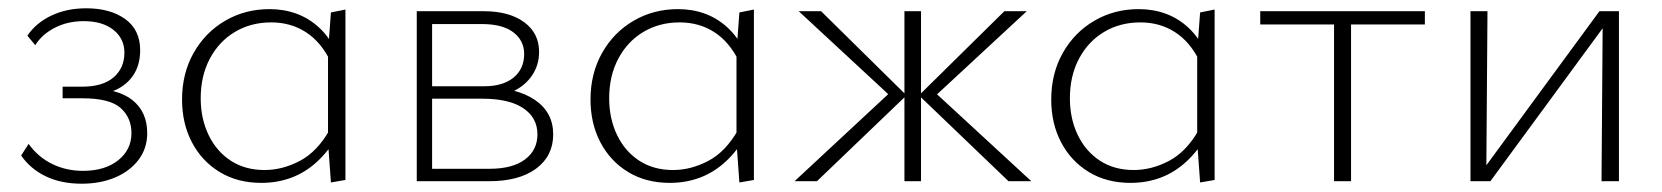

<svg xmlns="http://www.w3.org/2000/svg" viewBox="-20 -437 4009 463"><path d="M177 6Q127 6 90 -12Q53 -30 31 -62L49 -90Q72 -58 106 -41.5Q140 -25 180 -25Q233 -25 265 -50.5Q297 -76 297 -116Q297 -153 271 -176.5Q245 -200 178 -200H131V-228H178Q228 -228 254 -250.5Q280 -273 280 -310Q280 -344 253.5 -365Q227 -386 182 -386Q143 -386 112 -370Q81 -354 65 -328L46 -351Q67 -382 104 -399.5Q141 -417 188 -417Q246 -417 282 -391Q318 -365 318 -316Q318 -281 302 -256.5Q286 -232 257.5 -219.5Q229 -207 191 -207V-224Q264 -224 299.5 -195.5Q335 -167 335 -116Q335 -79 314 -51.5Q293 -24 257.5 -9Q222 6 177 6Z M610 4Q553 4 510 -22Q467 -48 443 -93.5Q419 -139 419 -197Q419 -260 447 -309.5Q475 -359 523 -387Q571 -415 630 -415Q665 -415 695 -404Q725 -393 749.5 -370.5Q774 -348 790 -314L777 -289Q754 -336 717.5 -359.5Q681 -383 634 -383Q585 -383 546.5 -360Q508 -337 486 -295.5Q464 -254 464 -200Q464 -151 483 -111.5Q502 -72 536.5 -49.5Q571 -27 618 -27Q661 -27 703 -49Q745 -71 775 -124L794 -110Q772 -72 744 -46.5Q716 -21 682.5 -8.5Q649 4 610 4ZM778 3 771 -94V-312L778 -407L813 -414V-3Z M985 0V-410H1146Q1208 -410 1244 -383.5Q1280 -357 1280 -312Q1280 -280 1263 -255Q1246 -230 1216 -216Q1186 -202 1144 -202L1150 -226Q1226 -226 1270 -196Q1314 -166 1314 -113Q1314 -61 1273 -30.5Q1232 0 1159 0ZM1022 -30H1161Q1216 -30 1246 -52.5Q1276 -75 1276 -113Q1276 -153 1242 -176Q1208 -199 1143 -199H1010V-229H1148Q1193 -229 1218.5 -250Q1244 -271 1244 -307Q1244 -339 1218 -359Q1192 -379 1142 -379H1022Z M1595 4Q1538 4 1495 -22Q1452 -48 1428 -93.5Q1404 -139 1404 -197Q1404 -260 1432 -309.5Q1460 -359 1508 -387Q1556 -415 1615 -415Q1650 -415 1680 -404Q1710 -393 1734.5 -370.5Q1759 -348 1775 -314L1762 -289Q1739 -336 1702.5 -359.5Q1666 -383 1619 -383Q1570 -383 1531.5 -360Q1493 -337 1471 -295.5Q1449 -254 1449 -200Q1449 -151 1468 -111.5Q1487 -72 1521.5 -49.5Q1556 -27 1603 -27Q1646 -27 1688 -49Q1730 -71 1760 -124L1779 -110Q1757 -72 1729 -46.5Q1701 -21 1667.5 -8.5Q1634 4 1595 4ZM1763 3 1756 -94V-312L1763 -407L1798 -414V-3Z M2412 0 2196 -207 2402 -410H2456L2224 -195V-224L2467 0ZM1896 0 2137 -224V-196L1906 -410H1960L2166 -207L1950 0ZM2161 0V-410H2201V0Z M2706 4Q2649 4 2606 -22Q2563 -48 2539 -93.5Q2515 -139 2515 -197Q2515 -260 2543 -309.5Q2571 -359 2619 -387Q2667 -415 2726 -415Q2761 -415 2791 -404Q2821 -393 2845.5 -370.5Q2870 -348 2886 -314L2873 -289Q2850 -336 2813.5 -359.5Q2777 -383 2730 -383Q2681 -383 2642.5 -360Q2604 -337 2582 -295.5Q2560 -254 2560 -200Q2560 -151 2579 -111.5Q2598 -72 2632.5 -49.5Q2667 -27 2714 -27Q2757 -27 2799 -49Q2841 -71 2871 -124L2890 -110Q2868 -72 2840 -46.5Q2812 -21 2778.5 -8.5Q2745 4 2706 4ZM2874 3 2867 -94V-312L2874 -407L2909 -414V-3Z M3197 0V-410H3238V0ZM3019 -378V-410H3416V-378Z M3842 0 3845 -410H3884V0ZM3526 0V-410H3567L3564 0ZM3550 0V-19L3837 -410H3861V-391L3574 0Z"/></svg>

Font: Ysabeau Infant ExtraLight
Style: Regular
Weight: 250
Designer: Christian Thalmann (Catharsis Fonts)
Version: Version 2.001;gftools[0.9.30]; featfreeze: ss01,ss02,lnum